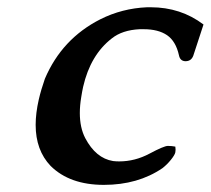

<svg xmlns="http://www.w3.org/2000/svg" viewBox="-20 -497 591 539"><path d="M403.3 -476.6Q487.3 -476.6 551.3 -428.2L522.5 -340.3Q516.6 -325.2 501 -325.2H499.5Q485.4 -326.2 482.4 -341.8Q473.6 -381.3 449 -398.2Q424.3 -415 383.3 -415H372.1Q323.2 -412.6 293.9 -389.2Q233.9 -342.8 213.4 -253.4Q210.4 -239.7 208 -224.1Q204.1 -200.7 204.1 -179.7Q204.1 -138.7 219.2 -109.4Q249 -52.7 297.4 -44.9Q305.7 -43.9 314.5 -43.9Q358.9 -43.9 399.7 -65.7Q440.4 -87.4 451.2 -87.4Q461.9 -87.4 472.2 -85.4Q473.6 -76.2 472.2 -69.3Q470.7 -62 459.7 -48.3Q448.7 -34.7 436 -24.9Q367.2 22 271.5 22Q175.8 22 122.1 -31.2Q80.1 -75.2 80.1 -146.5Q80.1 -179.2 88.9 -217.8Q95.2 -245.1 106 -275.9Q153.8 -388.2 261.7 -442.9Q322.8 -473.6 392.6 -476.6Z"/></svg>

Font: Caudex
Style: Bold
Weight: 700
Italic angle: -13°
Version: Version 1.04